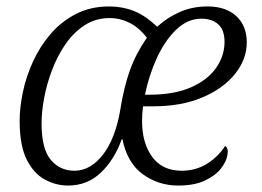

<svg xmlns="http://www.w3.org/2000/svg" viewBox="-20 -566 814 596"><path d="M191 10Q154 10 119.5 -8.5Q85 -27 63 -70.5Q41 -114 41 -191Q41 -232 51 -280Q61 -328 82.5 -375Q104 -422 137 -460.5Q170 -499 215.5 -522.5Q261 -546 319 -546Q360 -546 395.5 -532Q431 -518 468 -483Q498 -511 537.5 -528.5Q577 -546 624 -546Q681 -546 713.5 -516Q746 -486 746 -434Q746 -382 709.5 -336.5Q673 -291 608 -263.5Q543 -236 456 -236H424Q421 -213 421 -190Q421 -122 452.5 -79Q484 -36 544 -36Q587 -36 621.5 -57Q656 -78 679 -113Q690 -105 686 -85Q683 -65 666 -43Q649 -21 616 -5.5Q583 10 533 10Q472 10 423.5 -25Q375 -60 360 -134H358Q335 -70 293 -30Q251 10 191 10ZM211 -36Q261 -36 300 -86.5Q339 -137 354 -229Q365 -297 383.5 -348.5Q402 -400 436 -449Q410 -482 380.5 -496Q351 -510 321 -510Q277 -510 242.5 -487.5Q208 -465 183 -428.5Q158 -392 141.5 -348.5Q125 -305 117 -261.5Q109 -218 109 -183Q109 -104 137.5 -70Q166 -36 211 -36ZM443 -272Q521 -272 573 -295Q625 -318 651 -355.5Q677 -393 677 -436Q677 -473 657.5 -490.5Q638 -508 605 -508Q562 -508 526.5 -473.5Q491 -439 466.5 -385Q442 -331 430 -272Z"/></svg>

Font: Noto Serif Light
Style: Italic
Weight: 300
Italic angle: -12°
Designer: Monotype Design Team
Foundry: Monotype Imaging Inc.
Version: Version 2.013